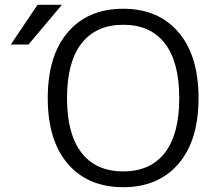

<svg xmlns="http://www.w3.org/2000/svg" viewBox="-20 -777 894 807"><path d="M672.9 -134.8Q733.4 -212.9 733.4 -364.7Q733.4 -516.6 672.9 -594.7Q612.3 -672.9 498 -672.9Q383.8 -672.9 322.8 -594.7Q261.7 -516.6 261.7 -364.7Q261.7 -212.9 322.8 -134.8Q383.8 -56.6 498 -56.6Q612.3 -56.6 672.9 -134.8ZM137.7 -756.8H240.2L99.6 -589.8H25.4ZM498 9.8Q349.6 9.8 265.1 -88.4Q180.7 -186.5 180.7 -364.7Q180.7 -543 265.1 -641.6Q349.6 -740.2 498 -740.2Q645.5 -740.2 730 -641.6Q814.5 -543 814.5 -364.7Q814.5 -186.5 730 -88.4Q645.5 9.8 498 9.8Z"/></svg>

Font: Mgen+ 1c regular
Style: Regular
Weight: 400
Designer: [Source Han Sans]
Ryoko NISHIZUKA  (kana & ideographs); Paul D. Hunt (Latin, Greek & Cyrillic); Wenlong ZHANG  (bopomofo
Version: Version 1.059.20150602